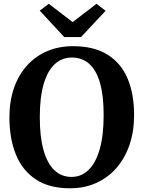

<svg xmlns="http://www.w3.org/2000/svg" viewBox="-20 -1000 771 1031"><path d="M360.2 11Q246.5 12.1 173.5 -35.9Q100.4 -84 65.5 -170.1Q30.6 -256.2 30.6 -369.3Q30.6 -457.1 55.2 -527.7Q79.8 -598.3 125.3 -648.5Q170.9 -698.6 233.6 -725.4Q296.3 -752.1 372.4 -752.1Q485.5 -751.7 558 -706.2Q630.5 -660.7 665.3 -577.8Q700.1 -494.9 700.1 -382.4Q700.1 -294.9 675.6 -222.9Q651.1 -150.9 605.9 -98.8Q560.7 -46.7 498.3 -18.2Q435.9 10.2 360.2 11ZM364.1 -50Q416.9 -50 455.6 -87.5Q494.2 -125 515.4 -199Q536.6 -272.9 536.6 -381.7Q536.6 -488 516.5 -556.3Q496.4 -624.7 458.2 -657.9Q420 -691.1 366 -691.1Q313.1 -691.1 274.5 -656.1Q235.9 -621.1 214.8 -549.7Q193.7 -478.4 193.7 -369.7Q193.7 -263.9 214 -192.9Q234.2 -121.9 272.3 -85.9Q310.4 -50 364.1 -50ZM325 -801 193.3 -943 242.1 -979.6 370.1 -881.4 498.2 -979.6 547 -942.2 415.2 -801Z"/></svg>

Font: Merriweather Light
Style: Regular
Weight: 300
Designer: Eben Sorkin
Foundry: Eben Sorkin
Version: Version 2.100